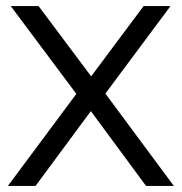

<svg xmlns="http://www.w3.org/2000/svg" viewBox="-20 -615 602 635"><path d="M463 0 280.5 -247.5 232.5 -304.5 15.5 -595H107.5L281.5 -362.5L328.5 -305.5L555 0ZM6 0 232.5 -304.5 281.5 -362.5 455 -595H544L328.5 -305.5L280.5 -247.5L97.5 0Z"/></svg>

Font: Encode Sans SC Condensed Thin
Style: Regular
Weight: 400
Version: Version 3.002